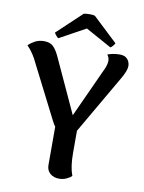

<svg xmlns="http://www.w3.org/2000/svg" viewBox="-98 -961 779 1042"><g transform="rotate(10 292.0 -440.0)"><path d="M352 -259V-136Q352 -60 370 -13Q360 -3 341.5 5.5Q323 14 301 14Q271 14 251.5 -3Q232 -20 232 -49V-260Q224 -270 213 -292L53 -607Q32 -644 7 -669Q20 -683 42 -695Q64 -707 92 -707Q125 -707 142.5 -690.5Q160 -674 176 -640L315 -338L444 -620Q454 -644 454 -662Q454 -681 442 -695Q473 -707 510 -707Q537 -707 551 -692Q565 -677 566 -654Q566 -627 538 -580ZM475 -763Q474 -758 466 -748.5Q458 -739 452 -736L309 -815L165 -736Q159 -739 151.5 -748.5Q144 -758 142 -763L277 -890Q285 -894 310 -894Q332 -894 340 -890Z"/></g></svg>

Font: Arima Madurai ExtraBold
Style: Regular
Weight: 800
Designer: Joana Correia and Natanael Gama
Foundry: NDISCOVER
Version: Version 1.019